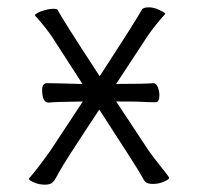

<svg xmlns="http://www.w3.org/2000/svg" viewBox="-20 -498 540 524"><path d="M108 -271Q129 -271 196 -269H205L123 -396Q105 -423 76 -455L75 -457Q76 -459 83 -463Q90 -467 102.5 -470.5Q115 -474 126 -474Q137 -474 138 -470Q148 -449 252 -290Q353 -445 368 -473Q373 -478 386 -478Q399 -478 413.5 -471.5Q428 -465 431 -461L430 -459Q403 -429 383 -400L297 -269H306Q375 -269 399 -271Q406 -271 410.5 -260.5Q415 -250 415 -238Q415 -219 404 -219Q384 -219 370.5 -220Q357 -221 306 -221H297L385 -88Q396 -72 418 -44.5Q440 -17 442 -13Q441 -8 427 -2Q413 4 397.5 4Q382 4 376.5 -2Q371 -8 365.5 -19.5Q360 -31 251 -199Q153 -51 142 -29.5Q131 -8 124.5 -1Q118 6 102.5 6Q87 6 73 0Q59 -6 59 -10Q59 -11 60 -12Q82 -37 117 -86L206 -221Q127 -220 113 -218Q95 -218 95 -252Q95 -271 108 -271Z"/></svg>

Font: Moon Stars Kai T HW Light
Style: Regular
Weight: 300
Designer: GuiWonder
Version: Version 1.101